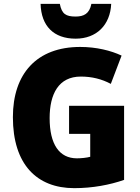

<svg xmlns="http://www.w3.org/2000/svg" viewBox="-20 -968 726 998"><path d="M558 -948H455C445 -896 415 -882 373 -882C323 -882 301 -895 291 -948H191C194 -833 259 -767 373 -767C482 -767 553 -838 558 -948ZM339 -418V-272H449V-153C432 -148 401 -145 380 -145C288 -145 238 -218 238 -354C238 -480 285 -570 400 -570C458 -570 509 -557 556 -532L612 -679C557 -705 481 -724 397 -724C171 -724 47 -585 47 -359C47 -114 171 10 366 10C461 10 551 -7 625 -33V-418Z"/></svg>

Font: Noto Sans Georgian SemiCondensed Black
Style: Regular
Weight: 900
Width: 4
Designer: Monotype Design Team, Akaki Razmadze
Foundry: Google LLC
Version: Version 2.005